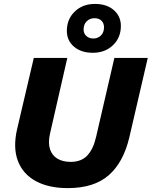

<svg xmlns="http://www.w3.org/2000/svg" viewBox="-20 -958 780 988"><path d="M329.2 10Q230.2 10 163.9 -26.2Q97.6 -62.4 71.9 -130.4Q46.2 -198.4 67.8 -292.6L154 -660H326.4L237 -268.8Q226.8 -222.2 237.4 -190.1Q248 -158 275.5 -141.5Q303 -125 343.8 -125Q398.6 -125 429.6 -158.2Q460.6 -191.4 474.8 -255L568.6 -660H740.4L645.2 -250Q614.8 -121.8 539 -55.9Q463.2 10 329.2 10ZM468.2 -937.8Q529.4 -937.8 565.7 -906Q602 -874.2 602 -824.4Q602 -764.2 561.3 -725.3Q520.6 -686.4 457.8 -686.4Q397.2 -686.4 360.6 -717.9Q324 -749.4 324 -799.2Q324 -859.4 364.7 -898.6Q405.4 -937.8 468.2 -937.8ZM466 -864.4Q443.2 -864.4 426.7 -848.9Q410.2 -833.4 410.2 -806Q410.2 -785.6 424.4 -772.7Q438.6 -759.8 460.8 -759.8Q483.2 -759.8 499.2 -775.3Q515.2 -790.8 515.2 -817.6Q515.2 -838.6 502.1 -851.5Q489 -864.4 466 -864.4Z"/></svg>

Font: Work Sans
Style: Italic
Weight: 400
Italic angle: -13°
Designer: Wei Huang
Foundry: Wei Huang
Version: Version 2.012